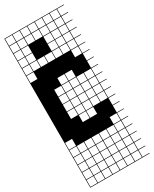

<svg xmlns="http://www.w3.org/2000/svg" viewBox="-267 -870 964 1200"><g transform="rotate(-30 214.5 -269.5)"><path d="M325 -803.6V-753.6H375V-803.6ZM57.1 -700H107.1V-750H57.1ZM3.6 -700H53.6V-750H3.6ZM110.7 -700H160.7V-750H110.7ZM164.3 -700H214.3V-750H164.3ZM217.9 -700H267.9V-750H217.9ZM325 -700H375V-750H325ZM271.4 -700H321.4V-750H271.4ZM325 -646.4H375V-696.4H325ZM271.4 -646.4H321.4V-696.4H271.4ZM217.9 -646.4H267.9V-696.4H217.9ZM3.6 -646.4H53.6V-696.4H3.6ZM164.3 -646.4H214.3V-696.4H164.3ZM110.7 -646.4H160.7V-696.4H110.7ZM57.1 -646.4H107.1V-696.4H57.1ZM325 -592.9H375V-642.9H325ZM57.1 -592.9H107.1V-642.9H57.1ZM271.4 -592.9H321.4V-642.9H271.4ZM217.9 -592.9H267.9V-642.9H217.9ZM3.6 -592.9H53.6V-642.9H3.6ZM164.3 -592.9H214.3V-642.9H164.3ZM110.7 -592.9H160.7V-642.9H110.7ZM325 -539.3H375V-589.3H325ZM110.7 -539.3H160.7V-589.3H110.7ZM271.4 -539.3H321.4V-589.3H271.4ZM57.1 -539.3H107.1V-589.3H57.1ZM217.9 -539.3H267.9V-589.3H217.9ZM3.6 -539.3H53.6V-589.3H3.6ZM164.3 -539.3H214.3V-589.3H164.3ZM325 -485.7H375V-535.7H325ZM3.6 -485.7H53.6V-535.7H3.6ZM217.9 -378.6H267.9V-428.6H217.9ZM164.3 -378.6H214.3V-428.6H164.3ZM110.7 -325H160.7V-375H110.7ZM325 -325H375V-375H325ZM164.3 -325H214.3V-375H164.3ZM271.4 -325H321.4V-375H271.4ZM217.9 -325H267.9V-375H217.9ZM110.7 -271.4H160.7V-321.4H110.7ZM164.3 -271.4H214.3V-321.4H164.3ZM217.9 -271.4H267.9V-321.4H217.9ZM325 -271.4H375V-321.4H325ZM271.4 -271.4H321.4V-321.4H271.4ZM325 -217.9H375V-267.9H325ZM271.4 -217.9H321.4V-267.9H271.4ZM110.7 -217.9H160.7V-267.9H110.7ZM217.9 -217.9H267.9V-267.9H217.9ZM164.3 -217.9H214.3V-267.9H164.3ZM325 -164.3H375V-214.3H325ZM110.7 -164.3H160.7V-214.3H110.7ZM164.3 -164.3H214.3V-214.3H164.3ZM271.4 -164.3H321.4V-214.3H271.4ZM217.9 -164.3H267.9V-214.3H217.9ZM217.9 -110.7H267.9V-160.7H217.9ZM164.3 -110.7H214.3V-160.7H164.3ZM325 -3.6H375V-53.6H325ZM3.6 -3.6H53.6V-53.6H3.6ZM3.6 50H53.6V0H3.6ZM217.9 50H267.9V0H217.9ZM110.7 50H160.7V0H110.7ZM57.1 50H107.1V0H57.1ZM271.4 50H321.4V0H271.4ZM164.3 50H214.3V0H164.3ZM325 50H375V0H325ZM3.6 103.6H53.6V53.6H3.6ZM57.1 103.6H107.1V53.6H57.1ZM110.7 103.6H160.7V53.6H110.7ZM164.3 103.6H214.3V53.6H164.3ZM325 103.6H375V53.6H325ZM217.9 103.6H267.9V53.6H217.9ZM271.4 103.6H321.4V53.6H271.4ZM110.7 210.7H160.7V160.7H110.7ZM164.3 210.7H214.3V160.7H164.3ZM217.9 210.7H267.9V160.7H217.9ZM57.1 210.7H107.1V160.7H57.1ZM3.6 210.7H53.6V160.7H3.6ZM325 210.7H375V160.7H325ZM271.4 210.7H321.4V160.7H271.4ZM164.3 264.3H214.3V214.3H164.3ZM217.9 264.3H267.9V214.3H217.9ZM271.4 264.3H321.4V214.3H271.4ZM110.7 264.3H160.7V214.3H110.7ZM57.1 264.3H107.1V214.3H57.1ZM325 264.3H375V214.3H325ZM3.6 264.3H53.6V214.3H3.6ZM271.4 -803.6V-753.6H321.4V-803.6ZM217.9 -803.6V-753.6H267.9V-803.6ZM164.3 -803.6V-753.6H214.3V-803.6ZM110.7 -803.6V-753.6H160.7V-803.6ZM57.1 -803.6V-753.6H107.1V-803.6ZM3.6 -803.6V-753.6H53.6V-803.6ZM0 267.9V107.1H3.6V157.1H53.6V107.1H57.1V157.1H107.1V107.1H110.7V157.1H160.7V107.1H164.3V157.1H214.3V107.1H217.9V157.1H267.9V107.1H271.4V157.1H321.4V107.1H325V157.1H375V107.1H0V-807.1H428.6V-803.6H378.6V-753.6H428.6V-750H378.6V-700H428.6V-696.4H378.6V-646.4H428.6V-642.9H378.6V-592.9H428.6V-589.3H378.6V-539.3H428.6V-535.7H378.6V-485.7H428.6V-482.1H378.6V-432.1H428.6V-428.6H378.6V-378.6H428.6V-375H378.6V-325H428.6V-321.4H378.6V-271.4H428.6V-267.9H378.6V-217.9H428.6V-214.3H378.6V-164.3H428.6V-160.7H378.6V-110.7H428.6V-107.1H378.6V-57.1H428.6V-53.6H378.6V-3.6H428.6V0H378.6V50H428.6V53.6H378.6V103.6H428.6V107.1H378.6V157.1H428.6V160.7H378.6V210.7H428.6V214.3H378.6V264.3H428.6V267.9ZM107.1 -696.4H160.7V-642.9H107.1ZM160.7 -696.4H214.3V-642.9H160.7ZM160.7 -642.9H214.3V-589.3H160.7ZM107.1 -642.9H160.7V-589.3H107.1Z"/></g></svg>

Font: Jersey 10 Charted
Style: Regular
Weight: 400
Designer: Sarah Cadigan-Fried
Version: Version 1.000; ttfautohint (v1.8.4.7-5d5b)